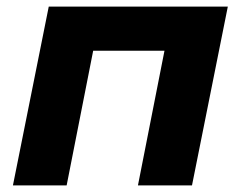

<svg xmlns="http://www.w3.org/2000/svg" viewBox="-20 -559 725 579"><path d="M127 -539H667L559 0H396L476 -406H261L181 0H19Z"/></svg>

Font: Argentum Sans SemiBold
Style: Italic
Weight: 600
Italic angle: -11°
Designer: Julieta Ulanovsky (font), Cristiano Sobral (main changes and remaster)
Foundry: Julieta Ulanovsky (font), Cristiano Sobral (main changes and remaster)
Version: Version 2.007;June 15, 2022;FontCreator 14.0.0.2814 64-bit; 